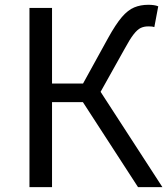

<svg xmlns="http://www.w3.org/2000/svg" viewBox="-20 -766 688 786"><path d="M100.6 0V-733.4H193V-423.9H319.9L422.6 -610.4Q454 -667.1 478.9 -696.1Q503.9 -725.1 529.6 -735.7Q555.4 -746.4 587.4 -746.4Q598.5 -746.4 609.1 -745Q619.7 -743.6 627.8 -740.1L611.8 -655.1Q604.1 -657.5 597.5 -657.7Q590.9 -657.9 585.9 -657.9Q569.5 -657.9 555.9 -651.5Q542.3 -645 527 -625.4Q511.6 -605.8 489.7 -565.2L391.8 -390.1L644.8 0H545L319.3 -348H193V0Z"/></svg>

Font: Shanggu Sans SC VF
Style: Regular
Weight: 250
Designer: GuiWonder
Version: Version 1.021